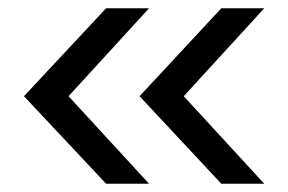

<svg xmlns="http://www.w3.org/2000/svg" viewBox="-20 -547 698 465"><path d="M341 -102H237L38 -314L237 -527H341L146 -314ZM620 -102H516L318 -314L516 -527H620L425 -314Z"/></svg>

Font: Be Vietnam Medium
Style: Regular
Weight: 500
Designer: Gabriel Lam
Foundry: TypeRant
Version: Version 4.000